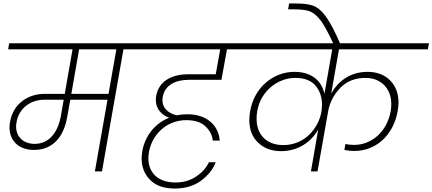

<svg xmlns="http://www.w3.org/2000/svg" viewBox="-20 -990 2498 1109"><path d="M27 -705H399L354 -448H241C189 -448 144 -434 107 -405C70 -376 47 -336 38 -286C36 -275 35 -265 35 -254C35 -175 90 -124 177 -124C278 -124 348 -191 369 -319L386 -414H601L528 0H569L693 -705H844L850 -740H33ZM76 -286C89 -363 155 -414 236 -414H348L331 -317C312 -216 257 -159 180 -159C116 -159 73 -199 73 -259C73 -268 74 -277 76 -286ZM437 -705H652L607 -448H392Z M1252 -705 1226 -561H1067C970 -561 897 -520 882 -436C881 -431 880 -423 880 -412C880 -360 914 -326 957 -310C874 -277 817 -204 802 -117C799 -98 798 -84 798 -75C798 -24 815 17 848 50C881 83 928 99 990 99C1049 99 1100 84 1141 54C1182 23 1211 -12 1226 -53H1187C1172 -22 1148 6 1114 29C1080 52 1040 64 993 64C892 64 837 7 837 -76C837 -85 838 -98 841 -115C859 -211 940 -296 1056 -296C1105 -296 1142 -284 1167 -260C1192 -236 1206 -209 1209 -178H1249C1245 -252 1188 -330 1062 -330C1041 -330 1020 -328 1001 -324C950 -336 918 -367 918 -412C918 -416 919 -422 920 -430C932 -499 994 -529 1071 -529H1259L1291 -705H1440L1446 -740H795L789 -705Z M1376 -705H1899L1854 -448C1838 -523 1780 -575 1681 -575C1559 -575 1449 -486 1425 -349C1422 -329 1420 -312 1420 -297C1420 -242 1437 -198 1471 -166C1505 -133 1549 -117 1604 -117C1701 -117 1777 -169 1818 -242L1776 0H1814L1877 -356C1888 -406 1912 -449 1949 -486C1986 -522 2033 -540 2091 -540C2179 -540 2240 -481 2240 -389C2240 -376 2239 -363 2237 -349C2215 -227 2125 -153 2025 -153C2007 -153 1990 -155 1975 -158L1969 -124C1988 -120 2007 -118 2026 -118C2149 -118 2251 -205 2277 -348C2280 -367 2282 -383 2282 -396C2282 -451 2265 -494 2232 -527C2199 -559 2156 -575 2103 -575C2006 -575 1934 -524 1893 -449L1938 -705H2451L2458 -740H1382ZM1462 -304C1462 -320 1463 -335 1466 -349C1486 -465 1585 -540 1685 -540C1738 -540 1777 -525 1802 -496C1827 -466 1840 -429 1840 -386C1840 -380 1839 -370 1838 -357L1835 -337C1817 -250 1742 -152 1616 -152C1524 -152 1462 -208 1462 -304Z M1680 -936C1719 -936 1748 -932 1769 -925C1790 -917 1811 -899 1832 -872C1853 -844 1877 -799 1906 -737H1945C1914 -810 1886 -862 1862 -895C1838 -928 1814 -948 1789 -957C1764 -966 1730 -970 1685 -970H1650L1644 -936Z"/></svg>

Font: Momo Neue ExtLt
Style: Italic
Weight: 200
Italic angle: -10°
Designer: Ninad Kale (Devanagari), Jonny Pinhorn (Latin)
Foundry: Indian Type Foundry
Version: 4.004